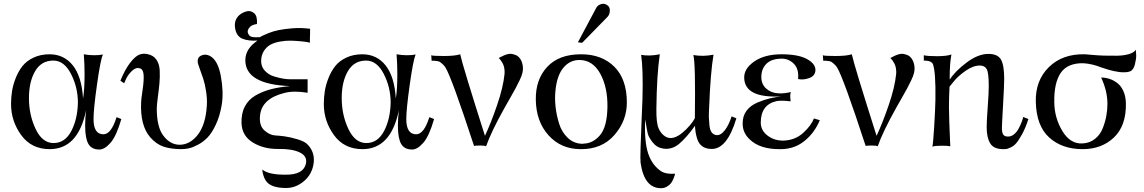

<svg xmlns="http://www.w3.org/2000/svg" viewBox="-20 -768 6007 1008"><path d="M617 -143Q591 -53 560 -18Q529 17 502 17Q461 17 444 -12.5Q427 -42 427 -108Q427 -146 432 -189Q390 15 241 15Q145 15 91.5 -58.5Q38 -132 38 -222Q38 -255 43 -288Q48 -321 62 -357Q76 -393 97.5 -420.5Q119 -448 156 -465.5Q193 -483 240 -483Q316 -483 362.5 -424.5Q409 -366 416 -251Q424 -297 424 -379Q424 -431 420 -483Q448 -478 474 -478Q503 -478 520 -482Q507 -451 489 -322.5Q471 -194 471 -143Q471 -63 523 -63Q564 -63 592 -153ZM389 -229Q389 -309 353 -379.5Q317 -450 260 -450Q197 -450 164.5 -394.5Q132 -339 132 -253Q132 -165 167 -91Q202 -17 261 -17Q321 -17 354 -79.5Q387 -142 389 -229Z M1144 -217Q1134 -158 1113 -113.5Q1092 -69 1069 -45.5Q1046 -22 1018 -7.5Q990 7 970.5 11Q951 15 933 15Q878 15 839 2Q800 -11 768 -48Q715 -110 721 -233Q721 -245 728.5 -295Q736 -345 734 -374.5Q732 -404 715 -409Q694 -416 673.5 -396.5Q653 -377 642 -354L632 -331L612 -344Q634 -399 662 -437Q689 -472 711 -481Q731 -489 754 -484Q785 -478 801 -455Q817 -432 818.5 -397.5Q820 -363 817 -330Q814 -297 808.5 -256.5Q803 -216 803 -195Q804 -101 836 -58Q872 -8 924 -8Q979 -9 1019.5 -62Q1060 -115 1066 -215Q1068 -249 1062 -288Q1056 -327 1047.5 -353Q1039 -379 1029.5 -404.5Q1020 -430 1019 -435Q1013 -467 1038 -477Q1058 -486 1081 -475Q1124 -453 1139.5 -368Q1155 -283 1144 -217Z M1627 86Q1620 145 1577 182Q1534 219 1482 219Q1401 219 1376 181Q1368 170 1363.5 155Q1359 140 1358 131L1357 122Q1389 149 1474 149Q1576 152 1587 86Q1592 50 1552 31.5Q1512 13 1441 14Q1365 15 1308 -19.5Q1251 -54 1248 -120Q1246 -171 1265 -208Q1284 -245 1321 -266.5Q1358 -288 1402 -299.5Q1446 -311 1503 -316Q1268 -325 1268 -452Q1268 -512 1332 -555Q1284 -552 1252 -565Q1220 -579 1214 -622Q1208 -665 1238 -690Q1254 -703 1275 -708.5Q1296 -714 1314 -699Q1332 -684 1329 -642Q1298 -638 1286 -619Q1274 -600 1288 -583Q1299 -569 1340 -573Q1344 -573 1344 -572Q1347 -575 1357 -580Q1367 -585 1390.5 -594.5Q1414 -604 1443.5 -610Q1473 -616 1516 -619.5Q1559 -623 1608 -617Q1608 -614 1608 -598Q1608 -582 1607 -563V-544Q1602 -545 1592.5 -547Q1583 -549 1556.5 -551.5Q1530 -554 1505.5 -554.5Q1481 -555 1451.5 -550Q1422 -545 1401 -534Q1380 -523 1365.5 -500.5Q1351 -478 1351 -447Q1351 -417 1371 -396Q1391 -375 1419.5 -366.5Q1448 -358 1467.5 -355Q1487 -352 1498 -352H1595V-281Q1522 -293 1473 -280Q1353 -250 1345 -160Q1340 -109 1367.5 -84Q1395 -59 1424 -57Q1444 -56 1472 -52.5Q1500 -49 1541 -37Q1582 -25 1597 -7Q1633 32 1627 86Z M2259 -143Q2233 -53 2202 -18Q2171 17 2144 17Q2103 17 2086 -12.5Q2069 -42 2069 -108Q2069 -146 2074 -189Q2032 15 1883 15Q1787 15 1733.5 -58.5Q1680 -132 1680 -222Q1680 -255 1685 -288Q1690 -321 1704 -357Q1718 -393 1739.5 -420.5Q1761 -448 1798 -465.5Q1835 -483 1882 -483Q1958 -483 2004.5 -424.5Q2051 -366 2058 -251Q2066 -297 2066 -379Q2066 -431 2062 -483Q2090 -478 2116 -478Q2145 -478 2162 -482Q2149 -451 2131 -322.5Q2113 -194 2113 -143Q2113 -63 2165 -63Q2206 -63 2234 -153ZM2031 -229Q2031 -309 1995 -379.5Q1959 -450 1902 -450Q1839 -450 1806.5 -394.5Q1774 -339 1774 -253Q1774 -165 1809 -91Q1844 -17 1903 -17Q1963 -17 1996 -79.5Q2029 -142 2031 -229Z M2725 -419Q2727 -404 2723 -386.5Q2719 -369 2707.5 -345.5Q2696 -322 2686.5 -304Q2677 -286 2658 -253Q2639 -220 2629 -202Q2559 -77 2532 0Q2525 -4 2501.5 -4Q2478 -4 2469 -2V-1Q2351 -362 2318 -415Q2311 -425 2303 -432Q2295 -439 2290 -442.5Q2285 -446 2274.5 -447.5Q2264 -449 2261 -449Q2258 -449 2246 -449L2244 -478Q2251 -474 2310 -474Q2369 -474 2396 -483Q2408 -426 2526 -55Q2557 -121 2589.5 -215.5Q2622 -310 2629 -381Q2630 -396 2627.5 -410Q2625 -424 2620 -433.5Q2615 -443 2610 -450Q2605 -457 2602 -460L2598 -463L2605 -467Q2612 -471 2625.5 -477Q2639 -483 2652 -485Q2658 -486 2666 -485Q2674 -484 2687.5 -479Q2701 -474 2711.5 -458.5Q2722 -443 2725 -419Z M3173 -737Q3183 -727 3181.5 -708.5Q3180 -690 3169 -679L3036 -543L3014 -546L3111 -728Q3119 -742 3137.5 -747Q3156 -752 3173 -737ZM3271 -233Q3272 -135 3205.5 -59Q3139 17 3026 15Q2924 14 2859.5 -58Q2795 -130 2793 -243Q2791 -350 2852.5 -416.5Q2914 -483 3030 -483H3031Q3139 -483 3204.5 -418.5Q3270 -354 3271 -233ZM3169 -204Q3171 -308 3132 -380Q3093 -452 3024 -453Q2972 -454 2937.5 -412Q2903 -370 2896 -290Q2892 -253 2896.5 -209.5Q2901 -166 2915 -120Q2929 -74 2961.5 -43.5Q2994 -13 3041 -13L3042 -14Q3092 -14 3129.5 -57.5Q3167 -101 3169 -204Z M3846 -147Q3798 14 3717 14Q3655 14 3639 -43Q3634 -60 3631.5 -76.5Q3629 -93 3629 -100V-108Q3583 -44 3545 -12.5Q3507 19 3462 12Q3428 7 3406.5 -20.5Q3385 -48 3380.5 -67.5Q3376 -87 3369 -131Q3368 -138 3367 -141Q3362 -23 3383.5 39.5Q3405 102 3454 133Q3478 147 3524 144Q3524 147 3522.5 152Q3521 157 3515.5 170.5Q3510 184 3502.5 194Q3495 204 3481 212Q3467 220 3450 220Q3362 220 3343 86Q3341 67 3343 7.5Q3345 -52 3348.5 -140Q3352 -228 3353 -249Q3357 -406 3346 -480Q3390 -472 3444 -483Q3428 -377 3426 -197Q3425 -124 3437.5 -94.5Q3450 -65 3475 -50Q3514 -29 3566 -74Q3585 -90 3600.5 -108.5Q3616 -127 3622.5 -138Q3629 -149 3628 -149Q3632 -437 3620 -479Q3673 -470 3726 -481Q3710 -387 3703 -205Q3701 -170 3701.5 -152.5Q3702 -135 3704.5 -110.5Q3707 -86 3715.5 -74Q3724 -62 3739 -59Q3762 -55 3784 -82.5Q3806 -110 3821 -157Z M4284 -137Q4256 -70 4203 -27.5Q4150 15 4079 15Q3969 17 3914 -38Q3878 -73 3879 -121Q3879 -160 3900 -187.5Q3921 -215 3957.5 -230Q3994 -245 4019.5 -251Q4045 -257 4080 -262Q3891 -252 3887 -358Q3885 -407 3939.5 -445Q3994 -483 4083 -483Q4172 -483 4217.5 -457.5Q4263 -432 4261 -398Q4259 -369 4228 -358Q4197 -347 4170 -353V-352L4169 -353H4170Q4175 -406 4147.5 -433.5Q4120 -461 4081 -460Q4029 -459 4003 -432.5Q3977 -406 3977 -364Q3977 -326 4002.5 -303Q4028 -280 4066 -278Q4097 -276 4132 -285Q4126 -271 4131 -236Q4081 -242 4056 -237Q3974 -218 3974 -124Q3974 -83 4010.5 -55.5Q4047 -28 4097 -30Q4156 -33 4197.5 -71Q4239 -109 4253 -146Z M4781 -419Q4783 -404 4779 -386.5Q4775 -369 4763.5 -345.5Q4752 -322 4742.5 -304Q4733 -286 4714 -253Q4695 -220 4685 -202Q4615 -77 4588 0Q4581 -4 4557.5 -4Q4534 -4 4525 -2V-1Q4407 -362 4374 -415Q4367 -425 4359 -432Q4351 -439 4346 -442.5Q4341 -446 4330.5 -447.5Q4320 -449 4317 -449Q4314 -449 4302 -449L4300 -478Q4307 -474 4366 -474Q4425 -474 4452 -483Q4464 -426 4582 -55Q4613 -121 4645.5 -215.5Q4678 -310 4685 -381Q4686 -396 4683.5 -410Q4681 -424 4676 -433.5Q4671 -443 4666 -450Q4661 -457 4658 -460L4654 -463L4661 -467Q4668 -471 4681.5 -477Q4695 -483 4708 -485Q4714 -486 4722 -485Q4730 -484 4743.5 -479Q4757 -474 4767.5 -458.5Q4778 -443 4781 -419Z M5379 -143Q5364 -96 5346 -63.5Q5328 -31 5315 -16Q5302 -1 5285 6.5Q5268 14 5263 14.5Q5258 15 5247 15Q5197 15 5178.5 -15.5Q5160 -46 5160 -101Q5160 -131 5165.5 -206Q5171 -281 5171 -316Q5171 -385 5160.5 -404.5Q5150 -424 5124 -424Q5089 -424 5049 -396Q5009 -368 4987 -340L4965 -313Q4962 -256 4962 -206Q4962 -152 4969 0Q4958 -3 4924 -3Q4888 -3 4875 2Q4879 -15 4884.5 -103.5Q4890 -192 4891 -246Q4893 -390 4878 -431Q4870 -450 4830 -450V-478Q4848 -473 4899 -473Q4951 -473 4975 -482Q4966 -436 4966 -366V-350Q4994 -394 5054.5 -439.5Q5115 -485 5169 -485Q5218 -485 5235 -455.5Q5252 -426 5252 -354Q5252 -319 5246 -215.5Q5240 -112 5240 -96Q5240 -72 5247 -61.5Q5254 -51 5272 -51Q5290 -51 5305 -64Q5320 -77 5329.5 -96Q5339 -115 5344.5 -129.5Q5350 -144 5352 -154Z M5943 -507Q5944 -496 5945 -479Q5946 -462 5938.5 -431Q5931 -400 5912 -393Q5901 -389 5886 -388.5Q5871 -388 5858.5 -389.5Q5846 -391 5829.5 -394.5Q5813 -398 5803 -401Q5793 -404 5779 -408.5Q5765 -413 5762 -414Q5714 -433 5669 -436Q5585 -438 5549 -385.5Q5513 -333 5515 -230Q5516 -149 5557.5 -80Q5599 -11 5664 -15Q5702 -17 5729.5 -39.5Q5757 -62 5770 -96Q5783 -130 5788.5 -161.5Q5794 -193 5794 -223Q5794 -290 5761 -361Q5782 -361 5803 -354.5Q5824 -348 5844 -333.5Q5864 -319 5877 -291.5Q5890 -264 5891 -226Q5893 -108 5828.5 -46.5Q5764 15 5664 15Q5556 15 5488.5 -46Q5421 -107 5418 -233Q5415 -345 5486.5 -415.5Q5558 -486 5676 -483Q5680 -483 5712 -480Q5744 -477 5775.5 -476Q5807 -475 5843.5 -475.5Q5880 -476 5907 -484Q5934 -492 5943 -507Z"/></svg>

Font: GFS Artemisia
Style: Regular
Weight: 400
Designer: Takis Katsoulidis and George D. Matthiopoulos
Foundry: Takis Katsoulidis and George D. Matthiopoulos
Version: Version 1.0